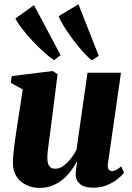

<svg xmlns="http://www.w3.org/2000/svg" viewBox="-20 -884 631 915"><path d="M168.5 11.5Q135.5 11.5 106.8 -1.8Q78 -15 60 -41Q42 -67 41.5 -106Q41.5 -122.5 43.2 -143Q45 -163.5 47.8 -186.2Q50.5 -209 54 -232Q57.5 -255 60.5 -276.5L88.5 -457.5L31 -489.5L36.5 -521.5L231 -545.5L254.5 -530.5L223.5 -287Q221 -265.5 217.8 -242.5Q214.5 -219.5 211.8 -198.2Q209 -177 207.2 -160.5Q205.5 -144 205.5 -135Q205.5 -116 209.2 -104Q213 -92 221.2 -86Q229.5 -80 244 -80Q264 -80 282.8 -93.8Q301.5 -107.5 317.5 -128.2Q333.5 -149 344.5 -170L397 -537.5H556.5L494 -102Q492 -84 498.2 -76.2Q504.5 -68.5 513.5 -68.5Q522.5 -68.5 532.5 -73.5Q542.5 -78.5 557.5 -91L571 -61Q561 -47 540.2 -30.5Q519.5 -14 490.2 -1.8Q461 10.5 425.5 10.5Q384.5 10.5 364.2 -4.8Q344 -20 340.5 -46.5Q340.5 -51 340.8 -58.2Q341 -65.5 342 -74.5Q343 -83.5 344.5 -93.5Q346 -103.5 347.5 -112.5L345.5 -113Q333.5 -90.5 317 -68.5Q300.5 -46.5 278.8 -28.5Q257 -10.5 229.5 0.5Q202 11.5 168.5 11.5ZM238 -597Q218.5 -609.5 190.8 -634.2Q163 -659 135 -689Q107 -719 85 -747.2Q63 -775.5 53.5 -796L142 -859.5L268.5 -621.5ZM418 -596.5Q399 -611 375 -637.5Q351 -664 327.5 -695.8Q304 -727.5 285.5 -757Q267 -786.5 259.5 -807L354 -863.5L450.5 -618Z"/></svg>

Font: Merriweather 72pt Black
Style: Italic
Weight: 900
Italic angle: -7.8°
Version: Version 2.101